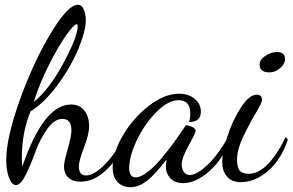

<svg xmlns="http://www.w3.org/2000/svg" viewBox="-20 -734 1221 801"><path d="M6 -66Q6 -158 62 -315Q118 -472 190.5 -593Q263 -714 305 -714Q321 -714 329.5 -694.5Q338 -675 338 -651Q338 -604 306 -528Q274 -452 219 -378Q164 -304 108 -270Q71 -183 71 -73Q71 -57 73 -39Q162 -298 276 -298Q314 -298 333 -271.5Q352 -245 352 -208Q352 -175 330.5 -119Q309 -63 309 -40Q309 -2 339 -2Q373 -2 419 -49.5Q465 -97 495 -162L508 -150Q475 -74 423.5 -25Q372 24 316 24Q283 24 265 6.5Q247 -11 247 -39Q247 -59 262.5 -112Q278 -165 278 -190Q278 -238 240 -238Q207 -238 176.5 -195Q146 -152 127.5 -100Q109 -48 87.5 -5Q66 38 47 38Q29 38 17.5 7Q6 -24 6 -66ZM121 -309Q185 -360 244.5 -470.5Q304 -581 304 -625Q304 -633 300 -633Q289 -633 256.5 -587.5Q224 -542 184 -463Q144 -384 121 -309Z M450 -36Q450 -95 491.5 -167Q533 -239 599 -291Q665 -343 727 -343Q766 -343 792 -322Q818 -301 818 -268Q818 -225 769 -225Q774 -243 774 -260Q774 -316 725 -316Q681 -316 631.5 -265.5Q582 -215 550.5 -148.5Q519 -82 519 -33Q519 6 546 6Q564 6 588 -11Q612 -28 632 -49Q652 -70 679.5 -105.5Q707 -141 720 -160L756 -212Q796 -205 796 -187Q796 -179 767 -127Q738 -75 738 -48Q738 -31 746.5 -17.5Q755 -4 772 -4Q801 -4 845 -45.5Q889 -87 932 -162L942 -152Q911 -72 854.5 -21Q798 30 744 30Q709 30 690.5 9.5Q672 -11 672 -40Q672 -52 675 -69Q630 -9 594.5 19Q559 47 524 47Q491 47 470.5 25.5Q450 4 450 -36Z M907 -58Q907 -97 928 -163Q949 -229 984 -284Q1019 -339 1051 -339Q1073 -339 1073 -317Q1073 -305 1047 -262Q1021 -219 995 -164.5Q969 -110 969 -69Q969 -34 980.5 -21.5Q992 -9 1018 -9Q1096 -9 1172 -162L1181 -152Q1153 -68 1098.5 -21Q1044 26 984 26Q947 26 927 2.5Q907 -21 907 -58ZM1063 -465Q1063 -485 1087 -501Q1111 -517 1136 -517Q1169 -517 1169 -487Q1169 -467 1148.5 -449.5Q1128 -432 1104 -432Q1063 -432 1063 -465Z"/></svg>

Font: DancingScriptRegular
Style: Regular
Weight: 400
Designer: Pablo Impallari
Foundry: Pablo Impallari. www.impallari.com
Version: Version 1.002